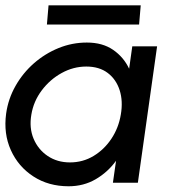

<svg xmlns="http://www.w3.org/2000/svg" viewBox="-27 -670 656 704"><path d="M458 -500H549L478.5 0H387L398.5 -80.5Q368 -38.5 323.8 -12.8Q279.5 13 224.5 13Q151 13 95.5 -23Q40 -59 12.8 -119.5Q-14.5 -180 -4.5 -253.5Q3 -307.5 29.8 -354.8Q56.5 -402 97.2 -437.8Q138 -473.5 187.8 -493.8Q237.5 -514 291.5 -514Q349 -514 387.8 -487.2Q426.5 -460.5 446.5 -418ZM229.5 -74.5Q277 -74.5 316.2 -98.2Q355.5 -122 381.8 -161.8Q408 -201.5 416 -250Q424.5 -299 411.8 -339Q399 -379 368 -402.5Q337 -426 289.5 -426Q242 -426 199 -402.2Q156 -378.5 126 -338.5Q96 -298.5 88 -250Q79.5 -201 96.2 -161.2Q113 -121.5 148 -98Q183 -74.5 229.5 -74.5ZM151 -650.5H489L483 -580H145Z"/></svg>

Font: Urbanist Medium
Style: Italic
Weight: 500
Italic angle: -8°
Designer: Corey Hu
Foundry: Corey Hu
Version: Version 1.330; ttfautohint (v1.8.4.7-5d5b)